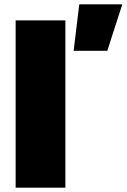

<svg xmlns="http://www.w3.org/2000/svg" viewBox="-20 -864 583 884"><path d="M52 0H281V-770H52ZM319 -630H474L543 -844H345Z"/></svg>

Font: Bounded ExtBd
Style: Regular
Weight: 800
Designer: Vlad Churkin
Version: Version 3.0